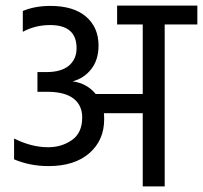

<svg xmlns="http://www.w3.org/2000/svg" viewBox="-20 -662 721 682"><path d="M681 -642V-575H565V0H487V-260H349Q350 -253 350 -238Q350 -164 297.5 -118Q245 -72 152 -72Q87 -72 30 -96V-170Q92 -139 151 -139Q199 -139 235.5 -164.5Q272 -190 272 -245Q272 -288 241 -312Q210 -336 147 -336H113V-406H145Q198 -406 225 -429Q252 -452 252 -491Q252 -573 158 -573Q105 -573 61 -549V-623Q104 -641 159 -641Q241 -641 285.5 -603Q330 -565 330 -500Q330 -450 304.5 -417Q279 -384 238 -373Q289 -366 320 -328H487V-575H396V-642Z"/></svg>

Font: Hind Regular
Style: Regular
Weight: 400
Designer: Manushi Parikh, Satya Rajpurohit
Foundry: Indian Type Foundry
Version: Version 1.201;PS 1.0;hotconv 1.0.78;makeotf.lib2.5.61930; tt